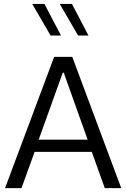

<svg xmlns="http://www.w3.org/2000/svg" viewBox="-20 -969 650 989"><path d="M435.8 -785.9 350.7 -948.7H287.8L382.3 -785.9ZM294.1 -785.9 209 -948.7H146L240.6 -785.9ZM158.4 -186.8H452.7L519.7 0H604.5L352.2 -676.2H258.9L6 0H90.7ZM303.4 -594.8H308.3L431.4 -249.5H179.2Z"/></svg>

Font: Estedad VF
Style: Regular
Weight: 100
Designer: Amin Abedi
Version: Version 7.3